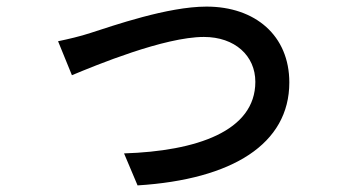

<svg xmlns="http://www.w3.org/2000/svg" viewBox="-20 -536 1040 582"><path d="M156 -411 198 -308C270 -338 478 -424 598 -424C692 -424 754 -367 754 -288C754 -138 575 -78 356 -71L397 26C685 8 857 -100 857 -286C857 -428 754 -516 606 -516C488 -516 323 -458 254 -436C224 -426 185 -417 156 -411Z"/></svg>

Font: Noto Sans CJK KR Medium
Style: Regular
Weight: 500
Designer: Ryoko NISHIZUKA (kana & ideographs); Paul D. Hunt (Latin, Greek & Cyrillic); Wenlong ZHANG (bopomofo); Sandoll Communica
Foundry: Adobe Systems Incorporated
Version: Version 1.004;PS 1.004;hotconv 1.0.82;makeotf.lib2.5.63406